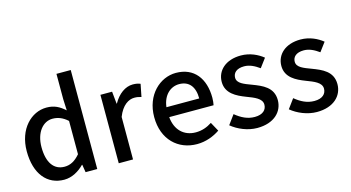

<svg xmlns="http://www.w3.org/2000/svg" viewBox="-86 -1138 2726 1493"><g transform="rotate(-15 1277.0 -391.5)"><path d="M276 14C339 14 396 -20 437 -62H440L450 0H544V-797H429V-593L433 -502C389 -541 349 -564 285 -564C163 -564 50 -454 50 -275C50 -92 139 14 276 14ZM304 -83C218 -83 169 -152 169 -276C169 -395 232 -468 308 -468C349 -468 388 -455 429 -418V-150C389 -103 350 -83 304 -83Z M717 0H832V-342C866 -430 920 -461 965 -461C988 -461 1001 -458 1021 -452L1041 -553C1024 -560 1007 -564 980 -564C920 -564 862 -522 823 -452H821L811 -551H717Z M1345 14C1416 14 1480 -11 1530 -45L1490 -118C1450 -92 1408 -77 1359 -77C1264 -77 1198 -140 1189 -245H1546C1549 -259 1552 -281 1552 -304C1552 -459 1473 -564 1327 -564C1199 -564 1076 -454 1076 -275C1076 -93 1194 14 1345 14ZM1188 -325C1199 -421 1260 -473 1329 -473C1409 -473 1452 -419 1452 -325Z M1830 14C1966 14 2039 -62 2039 -155C2039 -258 1954 -292 1878 -321C1817 -344 1763 -362 1763 -408C1763 -446 1791 -476 1853 -476C1897 -476 1936 -456 1975 -428L2028 -499C1985 -534 1923 -564 1850 -564C1728 -564 1654 -495 1654 -403C1654 -310 1735 -271 1808 -243C1868 -220 1929 -198 1929 -148C1929 -106 1898 -74 1833 -74C1774 -74 1726 -99 1678 -138L1623 -63C1676 -19 1754 14 1830 14Z M2310 14C2446 14 2519 -62 2519 -155C2519 -258 2434 -292 2358 -321C2297 -344 2243 -362 2243 -408C2243 -446 2271 -476 2333 -476C2377 -476 2416 -456 2455 -428L2508 -499C2465 -534 2403 -564 2330 -564C2208 -564 2134 -495 2134 -403C2134 -310 2215 -271 2288 -243C2348 -220 2409 -198 2409 -148C2409 -106 2378 -74 2313 -74C2254 -74 2206 -99 2158 -138L2103 -63C2156 -19 2234 14 2310 14Z"/></g></svg>

Font: Noto Sans JP Medium
Style: Regular
Weight: 500
Designer: Ryoko NISHIZUKA 西塚涼子 (kana, bopomofo & ideographs); Paul D. Hunt (Latin, Greek & Cyrillic); Sandoll Communications 산돌커뮤니
Foundry: Adobe
Version: Version 2.004;hotconv 1.0.118;makeotfexe 2.5.65603